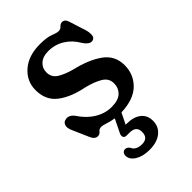

<svg xmlns="http://www.w3.org/2000/svg" viewBox="-208 -572 887 887"><g transform="rotate(-45 235.0 -129.0)"><path d="M225 -431Q190 -431 170 -413Q150 -395 150 -368Q150 -334.5 177.5 -317.5Q205 -300.5 246 -289.5Q329.5 -270 379.5 -234.2Q429.5 -198.5 429.5 -135.5Q429.5 -75.5 388.2 -35Q347 5.5 264.5 8.5L238 62.5Q242 62.5 246 62.5Q289.5 62.5 315 82.5Q340.5 102.5 340.5 139Q340.5 177 312 200Q283.5 223 234 223Q191.5 223 163.8 205.8Q136 188.5 136 163.5Q136 153 141.8 146.5Q147.5 140 155.5 140Q169 140 178 153Q184.5 168 198 174Q211.5 180 228 180Q268.5 180 268.5 139.5Q268.5 101 225 101H206.5Q193 101 189.2 92Q185.5 83 191.5 71L223.5 6Q199 2.5 180.8 -4Q162.5 -10.5 151 -10.5Q137.5 -10.5 130 -0.5Q122.5 9.5 110 9.5Q90 9.5 79 -18L43.5 -99Q35 -119.5 39.5 -133Q44 -146.5 56.5 -150Q82.5 -158 102.5 -131.5Q131 -88 169.5 -64.5Q208 -41 250 -41Q295 -41 315.2 -61Q335.5 -81 335.5 -111Q335.5 -144.5 304.5 -162.5Q273.5 -180.5 228 -191.5Q149.5 -207 103 -242.8Q56.5 -278.5 56.5 -345Q56.5 -403 101.2 -442Q146 -481 221 -481Q265.5 -481 289.5 -471.5Q313.5 -462 325 -462Q337.5 -462 346 -471.5Q354.5 -481 365 -481Q384 -481 390.5 -458L417 -374.5Q422 -357 420.8 -340.8Q419.5 -324.5 405 -320.5Q383.5 -315.5 362 -348.5Q339.5 -387.5 304.2 -409.2Q269 -431 225 -431Z"/></g></svg>

Font: Fraunces 9pt SuperSoft
Style: Regular
Weight: 400
Version: Version 1.000;[b76b70a41]